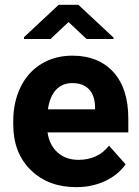

<svg xmlns="http://www.w3.org/2000/svg" viewBox="-20 -770 581 800"><path d="M297.4 9.8Q181.2 9.8 108.2 -61.5Q35.2 -132.8 35.2 -251.5V-265.1Q35.2 -344.7 65.9 -407.5Q96.7 -470.2 153.1 -504.2Q209.5 -538.1 281.7 -538.1Q390.1 -538.1 452.4 -469.7Q514.6 -401.4 514.6 -275.9V-218.3H178.2Q185.1 -166.5 219.5 -135.3Q253.9 -104 306.6 -104Q388.2 -104 434.1 -163.1L503.4 -85.4Q471.7 -40.5 417.5 -15.4Q363.3 9.8 297.4 9.8ZM281.2 -423.8Q239.3 -423.8 213.1 -395.5Q187 -367.2 179.7 -314.5H376V-325.7Q375 -372.6 350.6 -398.2Q326.2 -423.8 281.2 -423.8ZM453.1 -613.3V-607.4H340.8L265.6 -678.2L190.4 -607.4H80.1V-615.2L224.6 -750H306.6Z"/></svg>

Font: RobotoInd
Style: Bold
Weight: 700
Designer: Google
Version: Version 2.001150; 2014